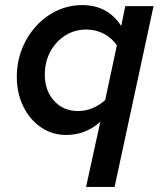

<svg xmlns="http://www.w3.org/2000/svg" viewBox="-20 -525 638 754"><path d="M318 209 374 -47Q347 -22 313 -8.5Q279 5 240 5Q185 5 141 -25Q97 -55 71.5 -107Q46 -159 46 -223Q46 -281 66 -332Q86 -383 121.5 -422Q157 -461 203.5 -483Q250 -505 303 -505Q403 -505 456 -423L472 -501H583L430 209ZM286 -89Q345 -89 393 -132L439 -347Q420 -375 388.5 -392Q357 -409 319 -409Q273 -409 236 -385.5Q199 -362 177.5 -322Q156 -282 156 -232Q156 -169 192.5 -129Q229 -89 286 -89Z"/></svg>

Font: Red Hat Text Medium
Style: Italic
Weight: 500
Italic angle: -12°
Designer: Pentagram, MCKL
Foundry: Pentagram, MCKL
Version: Version 1.023; ttfautohint (v1.8.3)